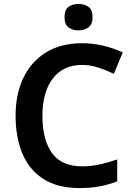

<svg xmlns="http://www.w3.org/2000/svg" viewBox="-20 -943 675 973"><path d="M396 -614Q300 -614 247.5 -545Q195 -476 195 -356Q195 -235 243.5 -167.5Q292 -100 396 -100Q441 -100 484 -109.5Q527 -119 574 -135V-24Q530 -7 485 1.5Q440 10 382 10Q273 10 201 -35.5Q129 -81 94 -163.5Q59 -246 59 -357Q59 -465 98 -547.5Q137 -630 212.5 -677Q288 -724 397 -724Q450 -724 503 -711.5Q556 -699 602 -677L557 -569Q519 -587 478.5 -600.5Q438 -614 396 -614ZM378 -923Q407 -923 428 -908.5Q449 -894 449 -856Q449 -819 428 -804Q407 -789 378 -789Q348 -789 327.5 -804Q307 -819 307 -856Q307 -894 327.5 -908.5Q348 -923 378 -923Z"/></svg>

Font: Noto Sans Nag Mundari SemiBold
Style: Regular
Weight: 600
Version: Version 1.000